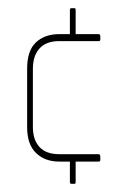

<svg xmlns="http://www.w3.org/2000/svg" viewBox="-20 -393 288 467"><path d="M220 0H164V49Q164 54 162 54H153Q150 54 150 49V0H124Q89 0 67.5 -21Q46 -42 46 -83V-226Q46 -270 67.5 -290Q89 -310 124 -310H150V-368Q150 -373 153 -373H162Q164 -373 164 -368V-310H220Q224 -310 224 -304V-297Q224 -293 220 -293H124Q92 -293 76 -275Q60 -257 60 -226V-84Q60 -53 76 -35.5Q92 -18 124 -18H220Q224 -18 224 -11V-4Q224 0 220 0Z"/></svg>

Font: Chathura Thin
Style: Regular
Weight: 250
Designer: Appaji Ambarisha Darbha
Foundry: Aditya Fonts
Version: Version 1.002 2016